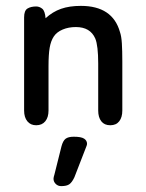

<svg xmlns="http://www.w3.org/2000/svg" viewBox="-20 -417 495 653"><path d="M135 -355Q133 -380 123.5 -387.5Q114 -395 103 -395Q85 -395 73.5 -388Q62 -381 62 -358V-41Q62 -18 73 -4.5Q84 9 103 9Q123 9 134 -4.5Q145 -18 145 -41V-192Q145 -232 149 -255Q153 -278 163 -293Q173 -308 193 -316.5Q213 -325 238 -325Q287 -325 304 -286Q309 -274 311.5 -252.5Q314 -231 314 -201V-41Q314 -18 324.5 -4.5Q335 9 355 9Q375 9 385.5 -4.5Q396 -18 396 -41V-208Q396 -244 394.5 -269Q393 -294 388 -308Q363 -397 255 -397Q216 -397 187.5 -387Q159 -377 135 -355ZM189 81 165 177Q162 186 162 191Q162 201 169.5 208.5Q177 216 188 216Q207 216 216 209.5Q225 203 233 186L271 88Q273 83 274.5 79Q276 75 276 72Q276 61 266 54.5Q256 48 231 48Q212 48 203 55Q194 62 189 81Z"/></svg>

Font: Beiruti Medium
Style: Regular
Weight: 500
Designer: Arlette Boutros
Foundry: Boutros
Version: Version 1.41